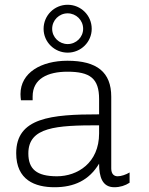

<svg xmlns="http://www.w3.org/2000/svg" viewBox="-20 -776 625 806"><path d="M365 -655C365 -712 319 -756 264 -756C208 -756 163 -711 163 -655C163 -599 209 -555 264 -555C320 -555 365 -600 365 -655ZM329 -655C329 -620 300 -591 264 -591C229 -591 199 -619 199 -655C199 -691 228 -720 264 -720C299 -720 329 -692 329 -655ZM447 -69V-370C447 -473 387 -521 263 -521C153 -521 66 -471 66 -381C66 -372 67 -363 68 -355H117V-371C117 -446 181 -475 263 -475C358 -475 396 -447 396 -360V-296C194 -296 48 -282 48 -133C48 -20 127 10 209 10C291 10 354 -19 396 -89C396 -34 409 10 460 10C484 10 506 3 524 -9V-52C509 -43 489 -36 474 -36C459 -36 447 -45 447 -69ZM396 -250V-216C396 -92 305 -36 219 -36C134 -36 99 -66 99 -132C99 -243 216 -250 396 -250Z"/></svg>

Font: ChivoLight
Style: Regular
Weight: 300
Designer: Hector Gatti
Foundry: Omnibus-Type
Version: Version 1.004;PS 001.004;hotconv 1.0.88;makeotf.lib2.5.64775